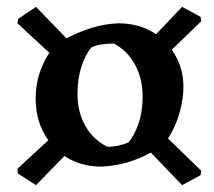

<svg xmlns="http://www.w3.org/2000/svg" viewBox="-20 -587 624 560"><path d="M85 -47 32 -81 31 -95 121 -178Q84 -229 84 -300Q84 -338 94.5 -371Q105 -404 124 -433L31 -519L33 -532L85 -567L174 -475Q209 -494 248.5 -506Q288 -518 326 -519Q357 -519 384.5 -511Q412 -503 435 -487L511 -567L565 -538L567 -525L481 -442Q515 -394 515 -334Q515 -299 504 -259Q493 -219 470 -183L567 -89L565 -76L511 -47L420 -142Q353 -105 277 -101Q245 -101 217.5 -109Q190 -117 168 -132ZM293 -159Q312 -159 328.5 -163Q345 -167 355 -172Q372 -192 384 -226.5Q396 -261 396 -305Q396 -357 374 -398Q352 -439 312 -460Q271 -460 247 -449Q230 -430 218 -394Q206 -358 206 -313Q206 -261 228.5 -220.5Q251 -180 293 -159Z"/></svg>

Font: Labrada
Style: Bold
Weight: 700
Designer: Mercedes Jáuregui
Foundry: Omnibus-Type Team
Version: Version 1.000; ttfautohint (v1.8.4.7-5d5b)